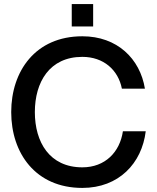

<svg xmlns="http://www.w3.org/2000/svg" viewBox="-20 -910 770 942"><path d="M384 12C563 12 676 -109 695 -266H583C568 -164 496 -89 384 -89C223 -89 151 -213 151 -360C151 -507 223 -631 384 -631C488 -631 560 -567 578 -475H691C667 -622 555 -732 384 -732C154 -732 35 -561 35 -360C35 -159 154 12 384 12ZM332 -780H437V-890H332Z"/></svg>

Font: Aspekta 500
Style: Regular
Weight: 500
Designer: Ivo Dolenc
Version: Version 2.100